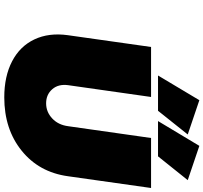

<svg xmlns="http://www.w3.org/2000/svg" viewBox="-48 -928 985 930"><g transform="rotate(90 445.0 -462.5)"><path d="M149.9 -297.9 207 -701.2H449.2L392.1 -299.8Q385.7 -252.4 411.6 -222.7Q437.5 -192.9 480 -192.9Q521.5 -192.9 553 -222.2Q584.5 -251.5 590.8 -299.8L647.9 -701.2H890.1L833 -297.9Q813.5 -158.2 709.2 -74.2Q605 9.8 451.2 9.8Q349.1 9.8 276.4 -28.1Q203.6 -65.9 170.4 -136Q137.2 -206.1 149.9 -297.9ZM345.2 -734.9 464.8 -935.1 630.9 -878.9 516.1 -734.9ZM565.9 -734.9 686 -935.1 852.1 -878.9 736.8 -734.9Z"/></g></svg>

Font: Trueno UltraBlack
Style: Italic
Weight: 950
Designer: Julieta Ulanovsky
Foundry: Julieta Ulanovsky
Version: Version 3.001b | FøM Fix